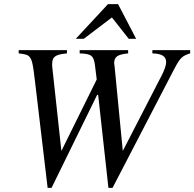

<svg xmlns="http://www.w3.org/2000/svg" viewBox="-20 -897 946 935"><path d="M906 -653H722V-637C772 -636 789 -620 789 -595C789 -576 779 -552 766 -527L578 -162L538 -574C538 -577 536 -583 536 -589C536 -621 553 -632 604 -637V-653H368V-637C426 -635 437 -626 443 -575L451 -510L279 -162L235 -566C234 -573 234 -581 234 -586C234 -624 255 -632 306 -637V-653H71V-637C103 -633 113 -631 122 -622C136 -607 140 -590 151 -496L212 18H231L453 -435H458L508 18H528L829 -562C858 -617 868 -625 906 -637ZM643 -708 555 -877H506L349 -708H388L525 -812L607 -708Z"/></svg>

Font: XITS
Style: Italic
Weight: 400
Italic angle: -16.33°
Designer: MicroPress Inc., with final additions and corrections provided by Coen Hoffman, Elsevier (retired)
Version: Version 1.302